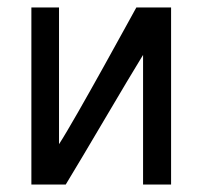

<svg xmlns="http://www.w3.org/2000/svg" viewBox="-20 -495 541 514"><path d="M363 -348V-1H438V-475H345C342 -470 183 -178 138 -109V-475H64V-1H156C205 -81 319 -277 363 -348Z"/></svg>

Font: Mint Spirit
Style: Regular
Weight: 400
Designer: HARENDAL Hirwen
Foundry: Arkandis Digital Foundry.
Version: Version 1.004;FFEdit